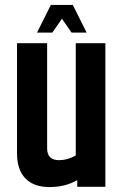

<svg xmlns="http://www.w3.org/2000/svg" viewBox="-20 -757 501 778"><path d="M287 -582H407V0H293V-27Q244 1 180.5 1Q117 1 83 -34Q49 -69 49 -135V-582H171V-156Q171 -108 219 -108Q254 -108 287 -127ZM231 -681 192 -625H130L186 -737H275L331 -625H270Z"/></svg>

Font: Khand Semibold
Style: Regular
Weight: 600
Designer: Devanagari: Sanchit Sawaria, Jyotish Sonowal; Latin: Satya Rajpurohit
Foundry: Indian Type Foundry
Version: Version 1.100;PS 1.0;hotconv 1.0.78;makeotf.lib2.5.61930; tt